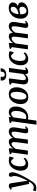

<svg xmlns="http://www.w3.org/2000/svg" viewBox="2238 -3122 1101 5692"><g transform="rotate(-90 2788.0 -276.5)"><path d="M78 -461Q74.5 -478.5 69 -484.8Q63.5 -491 55.5 -491Q47.5 -491 40 -487.2Q32.5 -483.5 22.5 -475.5L9.5 -507Q14.5 -513.5 30.5 -527.5Q46.5 -541.5 70.8 -553.2Q95 -565 123.5 -565Q150 -565 166 -556.8Q182 -548.5 190.5 -533.5Q199 -518.5 202 -497Q209 -450 216 -403Q223 -356 230 -309Q237 -262 244 -215Q251 -168 258 -121L272.5 -7.5L325 -112.5Q343.5 -151 360 -188Q376.5 -225 389 -260.8Q401.5 -296.5 408.8 -331.5Q416 -366.5 416 -400.5Q416 -426 410.2 -441.8Q404.5 -457.5 398.5 -472Q392.5 -486.5 392.5 -508Q392.5 -534 408.2 -549.2Q424 -564.5 452 -564.5Q476.5 -564.5 492.8 -551.5Q509 -538.5 517.2 -517Q525.5 -495.5 525.5 -470Q525.5 -417 511 -367Q496.5 -317 474 -269.2Q451.5 -221.5 428 -175Q411.5 -141 392.8 -105.5Q374 -70 354.2 -35.8Q334.5 -1.5 315.5 29.8Q296.5 61 280 86.8Q263.5 112.5 250.5 131Q225.5 171 197 197.5Q168.5 224 134.5 237.2Q100.5 250.5 58.5 250.5Q32.5 250.5 3.2 244.5Q-26 238.5 -38 231L-8.5 147Q1.5 155.5 25.8 164.2Q50 173 78.5 173Q107.5 173 135.5 159Q163.5 145 191.8 114.8Q220 84.5 248 35.5H181Z M757 10Q672.5 10 623.5 -48.2Q574.5 -106.5 573.5 -214.5Q573 -274.5 591.8 -336Q610.5 -397.5 648 -449.8Q685.5 -502 742.5 -533.8Q799.5 -565.5 875.5 -565.5Q904 -565.5 937.2 -560.2Q970.5 -555 993.5 -544.5L961 -422L935.5 -425Q923.5 -441 908.2 -458Q893 -475 877.5 -486.8Q862 -498.5 848.5 -498.5Q819 -498.5 792.2 -478.5Q765.5 -458.5 745.2 -421.5Q725 -384.5 713.5 -333.8Q702 -283 702.5 -222Q703.5 -168 715 -133.5Q726.5 -99 748.2 -82.5Q770 -66 801.5 -66Q832 -66 855.2 -74.2Q878.5 -82.5 897.5 -96.5Q916.5 -110.5 933 -127.5L957 -86Q944 -68 917 -45.2Q890 -22.5 850 -6.2Q810 10 757 10Z M1239.5 -554 1228.5 -438Q1245.5 -464 1268.2 -487Q1291 -510 1317.5 -527.8Q1344 -545.5 1372.5 -555.5Q1401 -565.5 1430.5 -565.5Q1467 -565.5 1491.2 -551.5Q1515.5 -537.5 1528.2 -507.2Q1541 -477 1542.5 -427Q1543 -420.5 1542.8 -413.2Q1542.5 -406 1542 -398.2Q1541.5 -390.5 1540.5 -382.5L1522.5 -406.5Q1539.5 -442.5 1562.2 -471.8Q1585 -501 1612.5 -522Q1640 -543 1671.2 -554.2Q1702.5 -565.5 1737 -565.5Q1790.5 -565.5 1824.5 -532.5Q1858.5 -499.5 1858.5 -421Q1858.5 -402.5 1854.5 -372Q1850.5 -341.5 1845 -308Q1839.5 -274.5 1834.5 -246.5Q1830 -221 1825.2 -192.8Q1820.5 -164.5 1816.8 -137.8Q1813 -111 1812 -90.5Q1811.5 -73 1816 -66.5Q1820.5 -60 1828 -60Q1838 -60 1848.8 -66Q1859.5 -72 1876.5 -87L1890 -58.5Q1884.5 -51 1867.8 -34.5Q1851 -18 1823.8 -4Q1796.5 10 1760 10Q1728.5 10 1711.5 0.2Q1694.5 -9.5 1688.5 -25.8Q1682.5 -42 1683 -61Q1683 -79 1687 -105.5Q1691 -132 1696.5 -162Q1702 -192 1706.5 -220.5Q1711 -248 1716.8 -280.8Q1722.5 -313.5 1726.2 -346.8Q1730 -380 1730 -408.5Q1729.5 -452.5 1717.5 -467.8Q1705.5 -483 1680.5 -483Q1660.5 -483 1638.2 -471.8Q1616 -460.5 1594.2 -439.8Q1572.5 -419 1553.5 -391.2Q1534.5 -363.5 1521.5 -330L1542.5 -401.5Q1542 -378.5 1539.5 -351.5Q1537 -324.5 1534 -297.2Q1531 -270 1527.5 -245.5L1496.5 0H1372.5L1402.5 -219Q1406.5 -247.5 1410.8 -280.2Q1415 -313 1418 -346Q1421 -379 1421 -407Q1420 -454 1407.8 -468.8Q1395.5 -483.5 1366.5 -483.5Q1349.5 -483.5 1329.8 -473.5Q1310 -463.5 1289.8 -446Q1269.5 -428.5 1251 -406Q1232.5 -383.5 1218 -358L1169.5 0H1047.5L1112 -476.5L1061 -503L1068.5 -541L1217 -565.5Z M1938 254 2038 -480 1985 -504.5 1992.5 -541 2146.5 -565.5 2168.5 -554 2161 -494Q2176.5 -512.5 2198.5 -528.8Q2220.5 -545 2248 -555.2Q2275.5 -565.5 2308 -565.5Q2364 -565.5 2401.2 -539.8Q2438.5 -514 2457.2 -467Q2476 -420 2476 -355Q2476 -300 2461.8 -247Q2447.5 -194 2420.2 -147.8Q2393 -101.5 2354 -65.8Q2315 -30 2264.8 -10Q2214.5 10 2155 10Q2140.5 10 2124.2 7.5Q2108 5 2093 2.5L2058 254ZM2102 -63Q2115.5 -55 2131.8 -51.5Q2148 -48 2167.5 -48Q2204.5 -48 2233.5 -66Q2262.5 -84 2283.8 -114.8Q2305 -145.5 2318.8 -185Q2332.5 -224.5 2339.2 -268Q2346 -311.5 2346 -354Q2346 -395 2336.5 -426.5Q2327 -458 2309 -475.8Q2291 -493.5 2263.5 -493.5Q2239.5 -493.5 2218.2 -482.5Q2197 -471.5 2180.5 -455Q2164 -438.5 2152.5 -421.5Z M2840 -566Q2906 -566 2951.8 -539.8Q2997.5 -513.5 3021.8 -463.2Q3046 -413 3046 -340Q3046.5 -270.5 3026.2 -207Q3006 -143.5 2967.8 -94.2Q2929.5 -45 2875 -16.2Q2820.5 12.5 2752.5 12.5Q2687.5 12.5 2641.8 -13.8Q2596 -40 2572 -90.2Q2548 -140.5 2547.5 -212Q2547 -282.5 2567.2 -346.5Q2587.5 -410.5 2625.5 -459.8Q2663.5 -509 2717.8 -537.5Q2772 -566 2840 -566ZM2822.5 -510.5Q2793 -510.5 2770 -492.2Q2747 -474 2730.2 -443.2Q2713.5 -412.5 2702.5 -374.2Q2691.5 -336 2686.5 -295.2Q2681.5 -254.5 2682 -217Q2682 -154 2693 -115.8Q2704 -77.5 2724.2 -60Q2744.5 -42.5 2772.5 -42.5Q2802 -42.5 2824.5 -60.8Q2847 -79 2863.8 -109.8Q2880.5 -140.5 2891 -179Q2901.5 -217.5 2906.8 -258.2Q2912 -299 2912 -336.5Q2911.5 -399.5 2901 -437.8Q2890.5 -476 2870.8 -493.2Q2851 -510.5 2822.5 -510.5Z M3263.5 10Q3231 10 3201.2 -2Q3171.5 -14 3152.5 -41.8Q3133.5 -69.5 3133 -117Q3133 -134.5 3134.5 -155.5Q3136 -176.5 3138.8 -199.8Q3141.5 -223 3144.8 -246.8Q3148 -270.5 3151.5 -292.5L3179.5 -476L3123 -507.5L3130 -546L3287 -564.5L3309.5 -553.5L3275 -289Q3272.5 -268 3269.5 -246.5Q3266.5 -225 3263.8 -205.2Q3261 -185.5 3259.5 -167.8Q3258 -150 3258 -136Q3258 -107 3264.5 -90.5Q3271 -74 3284 -67.2Q3297 -60.5 3315.5 -60.5Q3339 -60.5 3362.2 -72Q3385.5 -83.5 3405.8 -101.8Q3426 -120 3440.5 -140L3497 -560.5H3620L3556.5 -96.5Q3554 -77.5 3559 -68.8Q3564 -60 3573.5 -60Q3582.5 -60 3593 -66Q3603.5 -72 3621.5 -87L3634.5 -58Q3629.5 -50 3612.8 -33.8Q3596 -17.5 3569.8 -4Q3543.5 9.5 3510 9.5Q3475 9.5 3457.8 -6.2Q3440.5 -22 3439.5 -48.5Q3439.5 -51 3439.5 -55.2Q3439.5 -59.5 3440 -64.8Q3440.5 -70 3441 -75.5Q3441.5 -81 3442 -85.5L3440.5 -86.5Q3427 -69 3409.5 -51.8Q3392 -34.5 3370 -20.5Q3348 -6.5 3321.8 1.8Q3295.5 10 3263.5 10ZM3346 -807Q3354 -807 3356 -801Q3358 -795 3358 -786Q3358 -776.5 3356.5 -765.8Q3355 -755 3355 -745.5Q3355 -719 3370.2 -702.8Q3385.5 -686.5 3420 -686.5Q3454 -686.5 3471.2 -699Q3488.5 -711.5 3495.8 -731.8Q3503 -752 3506 -773.5Q3508 -786 3512.2 -796.5Q3516.5 -807 3526.5 -807H3611.5Q3611.5 -803.5 3611.5 -800Q3611.5 -796.5 3610.5 -791.5Q3597 -712 3546.5 -676.2Q3496 -640.5 3411 -640.5Q3361.5 -640.5 3324.5 -654.2Q3287.5 -668 3266.5 -697.5Q3245.5 -727 3246 -773Q3246 -781 3247 -789.8Q3248 -798.5 3250 -807Z M3881.5 10Q3797 10 3748 -48.2Q3699 -106.5 3698 -214.5Q3697.5 -274.5 3716.2 -336Q3735 -397.5 3772.5 -449.8Q3810 -502 3867 -533.8Q3924 -565.5 4000 -565.5Q4028.5 -565.5 4061.8 -560.2Q4095 -555 4118 -544.5L4085.5 -422L4060 -425Q4048 -441 4032.8 -458Q4017.5 -475 4002 -486.8Q3986.5 -498.5 3973 -498.5Q3943.5 -498.5 3916.8 -478.5Q3890 -458.5 3869.8 -421.5Q3849.5 -384.5 3838 -333.8Q3826.5 -283 3827 -222Q3828 -168 3839.5 -133.5Q3851 -99 3872.8 -82.5Q3894.5 -66 3926 -66Q3956.5 -66 3979.8 -74.2Q4003 -82.5 4022 -96.5Q4041 -110.5 4057.5 -127.5L4081.5 -86Q4068.5 -68 4041.5 -45.2Q4014.5 -22.5 3974.5 -6.2Q3934.5 10 3881.5 10Z M4364 -554 4353 -438Q4370 -464 4392.8 -487Q4415.5 -510 4442 -527.8Q4468.5 -545.5 4497 -555.5Q4525.5 -565.5 4555 -565.5Q4591.5 -565.5 4615.8 -551.5Q4640 -537.5 4652.8 -507.2Q4665.5 -477 4667 -427Q4667.5 -420.5 4667.2 -413.2Q4667 -406 4666.5 -398.2Q4666 -390.5 4665 -382.5L4647 -406.5Q4664 -442.5 4686.8 -471.8Q4709.5 -501 4737 -522Q4764.5 -543 4795.8 -554.2Q4827 -565.5 4861.5 -565.5Q4915 -565.5 4949 -532.5Q4983 -499.5 4983 -421Q4983 -402.5 4979 -372Q4975 -341.5 4969.5 -308Q4964 -274.5 4959 -246.5Q4954.5 -221 4949.8 -192.8Q4945 -164.5 4941.2 -137.8Q4937.5 -111 4936.5 -90.5Q4936 -73 4940.5 -66.5Q4945 -60 4952.5 -60Q4962.5 -60 4973.2 -66Q4984 -72 5001 -87L5014.5 -58.5Q5009 -51 4992.2 -34.5Q4975.5 -18 4948.2 -4Q4921 10 4884.5 10Q4853 10 4836 0.2Q4819 -9.5 4813 -25.8Q4807 -42 4807.5 -61Q4807.5 -79 4811.5 -105.5Q4815.5 -132 4821 -162Q4826.5 -192 4831 -220.5Q4835.5 -248 4841.2 -280.8Q4847 -313.5 4850.8 -346.8Q4854.5 -380 4854.5 -408.5Q4854 -452.5 4842 -467.8Q4830 -483 4805 -483Q4785 -483 4762.8 -471.8Q4740.5 -460.5 4718.8 -439.8Q4697 -419 4678 -391.2Q4659 -363.5 4646 -330L4667 -401.5Q4666.5 -378.5 4664 -351.5Q4661.5 -324.5 4658.5 -297.2Q4655.5 -270 4652 -245.5L4621 0H4497L4527 -219Q4531 -247.5 4535.2 -280.2Q4539.5 -313 4542.5 -346Q4545.5 -379 4545.5 -407Q4544.5 -454 4532.2 -468.8Q4520 -483.5 4491 -483.5Q4474 -483.5 4454.2 -473.5Q4434.5 -463.5 4414.2 -446Q4394 -428.5 4375.5 -406Q4357 -383.5 4342.5 -358L4294 0H4172L4236.5 -476.5L4185.5 -503L4193 -541L4341.5 -565.5Z M5283.5 10.5Q5230.5 10.5 5192.2 -6.5Q5154 -23.5 5129 -54Q5104 -84.5 5091.8 -125Q5079.5 -165.5 5079.5 -212.5Q5079.5 -294.5 5105.8 -360Q5132 -425.5 5176.5 -471.8Q5221 -518 5277.2 -542.8Q5333.5 -567.5 5394 -567.5Q5453 -567.5 5489.5 -551.2Q5526 -535 5543.2 -509.2Q5560.5 -483.5 5560.5 -455Q5560.5 -423 5549.2 -391.5Q5538 -360 5511.5 -334.2Q5485 -308.5 5439 -294Q5481.5 -294.5 5509 -280.5Q5536.5 -266.5 5550.2 -242.5Q5564 -218.5 5564 -187.5Q5564 -152 5545.2 -117Q5526.5 -82 5490.5 -53Q5454.5 -24 5402.2 -6.8Q5350 10.5 5283.5 10.5ZM5310.5 -42Q5344 -42 5371.5 -58.8Q5399 -75.5 5416 -104.8Q5433 -134 5433 -170.5Q5433 -200 5422 -218.2Q5411 -236.5 5391.8 -245Q5372.5 -253.5 5346.5 -254Q5339 -252.5 5329 -249.5Q5319 -246.5 5307.2 -243.5Q5295.5 -240.5 5283 -238Q5266.5 -234.5 5248.5 -231.2Q5230.5 -228 5210.5 -226Q5210 -218 5209.8 -209.8Q5209.5 -201.5 5209.5 -193.5Q5209.5 -152 5221 -117.5Q5232.5 -83 5255 -62.5Q5277.5 -42 5310.5 -42ZM5211 -277Q5226 -278 5239.5 -280.2Q5253 -282.5 5266.2 -285.8Q5279.5 -289 5294 -294Q5336.5 -308.5 5367.5 -328.5Q5398.5 -348.5 5415.2 -376Q5432 -403.5 5432 -439Q5432 -475.5 5415.5 -492.5Q5399 -509.5 5367 -509.5Q5330 -509.5 5302.2 -488.2Q5274.5 -467 5255.8 -432Q5237 -397 5226 -356.2Q5215 -315.5 5211 -277Z"/></g></svg>

Font: Merriweather 24pt SemiBold
Style: Italic
Weight: 600
Italic angle: -7.8°
Version: Version 2.101